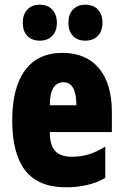

<svg xmlns="http://www.w3.org/2000/svg" viewBox="-20 -787 523 817"><path d="M456 -310V-225H192Q192 -170 214.5 -145Q237 -120 285 -120Q324 -120 357 -130Q390 -140 428 -163V-30Q359 10 261 10Q143 10 87.5 -61.5Q32 -133 32 -274Q32 -414 86.5 -488Q141 -562 246 -562Q346 -562 401 -496.5Q456 -431 456 -310ZM192 -339H305Q305 -437 250 -437Q223 -437 207.5 -413.5Q192 -390 192 -339ZM149 -767Q183 -767 202.5 -746Q222 -725 222 -690Q222 -655 202.5 -634.5Q183 -614 149 -614Q116 -614 96.5 -634Q77 -654 77 -690Q77 -726 96.5 -746.5Q116 -767 149 -767ZM343 -767Q377 -767 396.5 -746.5Q416 -726 416 -690Q416 -655 396.5 -634.5Q377 -614 343 -614Q309 -614 290 -634.5Q271 -655 271 -690Q271 -726 290.5 -746.5Q310 -767 343 -767Z"/></svg>

Font: Noto Sans UI CondBlack
Style: Regular
Weight: 900
Width: 3
Designer: Monotype Design Team
Foundry: Monotype Imaging Inc.
Version: Version 1.001